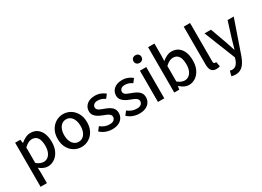

<svg xmlns="http://www.w3.org/2000/svg" viewBox="-21 -1552 3550 2600"><g transform="rotate(-30 1754.0 -252.0)"><path d="M78 200V-489H159L167 -434H170Q202 -462 241 -481.5Q280 -501 321 -501Q383 -501 426 -470Q469 -439 491.5 -383Q514 -327 514 -252Q514 -168 484.5 -109Q455 -50 407 -19Q359 12 304 12Q272 12 238.5 -2.5Q205 -17 174 -43L177 40V200ZM285 -70Q321 -70 350 -91Q379 -112 395.5 -152.5Q412 -193 412 -251Q412 -302 400 -339.5Q388 -377 362 -397.5Q336 -418 295 -418Q267 -418 238 -403Q209 -388 177 -358V-116Q206 -91 234.5 -80.5Q263 -70 285 -70Z M832 12Q771 12 719 -18Q667 -48 634.5 -105.5Q602 -163 602 -244Q602 -325 634.5 -382.5Q667 -440 719 -470.5Q771 -501 832 -501Q892 -501 944 -470.5Q996 -440 1028.5 -382.5Q1061 -325 1061 -244Q1061 -163 1028.5 -105.5Q996 -48 944 -18Q892 12 832 12ZM832 -69Q871 -69 899.5 -91Q928 -113 943.5 -152Q959 -191 959 -244Q959 -296 943.5 -335.5Q928 -375 899.5 -397Q871 -419 832 -419Q793 -419 764.5 -397Q736 -375 720 -335.5Q704 -296 704 -244Q704 -191 720 -152Q736 -113 764.5 -91Q793 -69 832 -69Z M1312 12Q1259 12 1211 -6.5Q1163 -25 1128 -59L1172 -116Q1205 -90 1239 -77Q1273 -64 1315 -64Q1359 -64 1380.5 -83.5Q1402 -103 1402 -131Q1402 -153 1386.5 -168.5Q1371 -184 1347 -194.5Q1323 -205 1296 -215Q1260 -228 1227.5 -246.5Q1195 -265 1175 -292Q1155 -319 1155 -358Q1155 -420 1201.5 -460.5Q1248 -501 1329 -501Q1376 -501 1416.5 -485Q1457 -469 1486 -444L1442 -387Q1416 -405 1389 -415Q1362 -425 1330 -425Q1289 -425 1269 -406.5Q1249 -388 1249 -363Q1249 -343 1261.5 -329.5Q1274 -316 1296.5 -306Q1319 -296 1350 -285Q1388 -272 1421.5 -254Q1455 -236 1475.5 -208Q1496 -180 1496 -137Q1496 -96 1475 -62Q1454 -28 1413 -8Q1372 12 1312 12Z M1737 12Q1684 12 1636 -6.5Q1588 -25 1553 -59L1597 -116Q1630 -90 1664 -77Q1698 -64 1740 -64Q1784 -64 1805.5 -83.5Q1827 -103 1827 -131Q1827 -153 1811.5 -168.5Q1796 -184 1772 -194.5Q1748 -205 1721 -215Q1685 -228 1652.5 -246.5Q1620 -265 1600 -292Q1580 -319 1580 -358Q1580 -420 1626.5 -460.5Q1673 -501 1754 -501Q1801 -501 1841.5 -485Q1882 -469 1911 -444L1867 -387Q1841 -405 1814 -415Q1787 -425 1755 -425Q1714 -425 1694 -406.5Q1674 -388 1674 -363Q1674 -343 1686.5 -329.5Q1699 -316 1721.5 -306Q1744 -296 1775 -285Q1813 -272 1846.5 -254Q1880 -236 1900.5 -208Q1921 -180 1921 -137Q1921 -96 1900 -62Q1879 -28 1838 -8Q1797 12 1737 12Z M2029 0V-489H2128V0ZM2079 -582Q2052 -582 2034.5 -598.5Q2017 -615 2017 -642Q2017 -668 2034.5 -684.5Q2052 -701 2079 -701Q2107 -701 2124 -684.5Q2141 -668 2141 -642Q2141 -615 2124 -598.5Q2107 -582 2079 -582Z M2510 12Q2477 12 2441.5 -4.5Q2406 -21 2374 -51H2371L2362 0H2284V-709H2383V-521L2380 -436Q2412 -464 2450 -482.5Q2488 -501 2527 -501Q2589 -501 2632 -470Q2675 -439 2697.5 -383.5Q2720 -328 2720 -252Q2720 -169 2690.5 -109.5Q2661 -50 2613 -19Q2565 12 2510 12ZM2491 -70Q2527 -70 2556 -91Q2585 -112 2601.5 -152.5Q2618 -193 2618 -251Q2618 -302 2606 -339.5Q2594 -377 2568 -397.5Q2542 -418 2501 -418Q2473 -418 2443.5 -403Q2414 -388 2383 -358V-116Q2411 -91 2440 -80.5Q2469 -70 2491 -70Z M2941 10Q2905 10 2883 -5Q2861 -20 2851 -47.5Q2841 -75 2841 -114V-709H2940V-108Q2940 -87 2947.5 -79.5Q2955 -72 2965 -72Q2969 -72 2972.5 -72.5Q2976 -73 2982 -74L2996 0Q2986 4 2972.5 7Q2959 10 2941 10Z M3125 205Q3107 205 3092 202Q3077 199 3064 195L3084 119Q3094 122 3102.5 123.5Q3111 125 3119 125Q3159 125 3184.5 98Q3210 71 3223 31L3233 -3L3039 -489H3140L3232 -234Q3243 -202 3254.5 -166.5Q3266 -131 3277 -96H3281Q3291 -130 3301 -165.5Q3311 -201 3320 -234L3400 -489H3496L3316 31Q3297 83 3272 122Q3247 161 3211.5 183Q3176 205 3125 205Z"/></g></svg>

Font: Source Sans 3 ExtraLight Medium
Style: Regular
Weight: 500
Version: Version 3.052;hotconv 1.1.0;makeotfexe 2.6.0